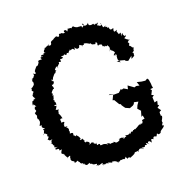

<svg xmlns="http://www.w3.org/2000/svg" viewBox="-114 -701 789 823"><g transform="rotate(-20 280.5 -289.5)"><path d="M355 -271 368 -265 357 -242 371 -239 363 -242 378 -217 387 -213 384 -212C388 -206 392 -199 397 -193L415 -185L431 -191L437 -196L440 -203L459 -199L450 -186L444 -172L461 -153L456 -158L449 -133L456 -137L459 -121C461 -121 440 -122 447 -112C447 -112 445 -109 442 -105C429 -110 437 -102 437 -102C437 -103 433 -104 431 -105C426 -106 425 -101 403 -91C402 -86 410 -100 399 -91C390 -94 402 -92 389 -86C392 -88 378 -89 387 -89C374 -76 376 -78 381 -90C376 -75 357 -82 355 -83C366 -72 354 -80 348 -71C341 -70 347 -83 348 -74C336 -79 342 -80 324 -76C332 -74 325 -69 317 -67C304 -64 310 -71 297 -74C310 -67 289 -74 284 -69C284 -76 278 -70 278 -70C289 -72 271 -79 269 -75C280 -73 269 -69 277 -68C272 -73 254 -85 267 -68C265 -86 245 -75 242 -79C240 -84 246 -86 234 -86C232 -84 233 -80 242 -86C236 -82 225 -80 230 -97C227 -86 221 -95 226 -92C208 -100 223 -93 218 -100C205 -107 214 -99 194 -97C207 -99 204 -111 189 -114C189 -106 182 -119 183 -116C182 -121 192 -125 174 -123C181 -118 186 -124 178 -133C179 -126 174 -133 171 -128C166 -133 164 -131 172 -133C169 -152 157 -151 160 -158C159 -154 155 -147 157 -150C151 -159 148 -156 148 -159C154 -173 141 -171 136 -170C143 -187 132 -185 136 -182C141 -192 138 -193 130 -203C142 -202 138 -208 126 -204C120 -217 135 -216 124 -215C135 -227 132 -228 117 -227C121 -232 115 -239 119 -233C115 -242 120 -246 129 -243C127 -251 124 -268 116 -268C127 -265 116 -272 127 -285C113 -282 115 -294 109 -282C122 -295 124 -305 122 -303C111 -301 113 -312 124 -306C127 -321 120 -324 119 -318C129 -332 115 -330 115 -330C126 -329 120 -346 129 -349C114 -345 128 -354 126 -359C127 -349 122 -369 118 -355C130 -373 125 -364 135 -376C138 -367 139 -381 138 -376C139 -389 133 -383 135 -394C141 -388 149 -403 146 -400C150 -406 141 -413 141 -405C140 -405 141 -425 145 -410C155 -426 152 -434 152 -421C153 -425 164 -439 166 -435C173 -447 170 -444 175 -442C168 -453 164 -449 167 -445C175 -461 188 -466 185 -451C179 -453 195 -471 194 -466C200 -474 188 -477 206 -473C205 -482 195 -482 204 -472C206 -475 208 -488 204 -486C219 -479 225 -492 213 -492C215 -498 232 -490 228 -500C239 -485 241 -499 242 -500C242 -500 252 -496 247 -496C247 -496 253 -502 259 -512C251 -496 262 -511 267 -506C266 -509 272 -511 278 -501C283 -507 279 -502 279 -512C286 -501 287 -508 288 -501C304 -502 298 -504 304 -514C318 -504 313 -515 313 -502C318 -516 322 -500 324 -513C346 -510 348 -497 352 -507C345 -510 361 -492 355 -498C357 -497 362 -495 365 -495C374 -490 370 -501 373 -500C386 -497 372 -488 380 -483C385 -489 393 -486 383 -486C393 -482 394 -490 397 -473C409 -474 400 -477 404 -469C416 -478 405 -461 418 -473C414 -468 424 -467 422 -456C421 -447 423 -462 418 -442C416 -456 433 -444 421 -447C432 -443 438 -432 437 -429C436 -435 432 -425 427 -422C433 -422 437 -411 433 -423C445 -420 438 -416 438 -413C436 -394 437 -399 446 -383L430 -392L447 -391L469 -385L464 -383L478 -378L498 -394L494 -381L510 -390L508 -396C507 -386 516 -403 506 -406C518 -408 517 -418 515 -417C515 -417 519 -420 519 -425C509 -426 516 -428 506 -437C503 -433 503 -438 506 -449C501 -439 514 -441 503 -454C515 -464 514 -465 514 -459C507 -468 507 -462 495 -475C504 -482 508 -479 504 -488C505 -473 490 -494 496 -497C493 -500 490 -495 486 -487C487 -505 496 -505 478 -499C490 -510 484 -502 477 -501C478 -513 470 -512 475 -514C477 -527 480 -517 464 -516C460 -525 471 -537 462 -531C454 -529 450 -527 447 -543C456 -542 446 -540 442 -541C446 -553 436 -541 434 -551C443 -548 443 -556 428 -550C423 -549 428 -557 419 -570C429 -569 418 -554 412 -563C405 -567 400 -564 413 -577C410 -576 393 -570 405 -579C401 -578 396 -566 391 -579C374 -573 373 -583 367 -579C380 -577 369 -572 371 -591C366 -581 349 -578 345 -595C353 -595 355 -586 340 -579C345 -589 329 -593 338 -582C329 -595 329 -581 310 -594C310 -594 313 -593 306 -598C294 -595 303 -599 298 -591C297 -599 281 -592 282 -598C276 -581 273 -589 274 -583C277 -598 261 -595 262 -592C260 -580 269 -590 264 -584C252 -585 247 -581 256 -584C242 -593 252 -584 246 -587C231 -588 242 -591 235 -578C231 -575 219 -584 225 -584C220 -580 223 -584 204 -573C210 -572 216 -572 201 -572C201 -572 203 -567 204 -573C185 -566 199 -561 188 -555C179 -551 175 -565 182 -560L163 -553C172 -549 171 -551 154 -554C169 -552 148 -542 164 -549C157 -550 144 -536 157 -531C140 -536 147 -524 148 -526C133 -534 127 -518 141 -523C139 -516 120 -526 133 -511H118C109 -506 117 -495 120 -508C110 -498 102 -488 112 -489C102 -499 93 -482 92 -481C97 -478 85 -485 91 -479C82 -471 91 -476 86 -473C91 -456 81 -462 75 -467C79 -457 78 -452 83 -459C69 -458 79 -447 60 -446C72 -447 56 -435 62 -436C65 -432 65 -426 62 -419C59 -419 53 -407 45 -411C50 -403 61 -399 60 -410C49 -409 39 -400 51 -394C47 -381 41 -389 47 -379C43 -388 36 -376 49 -363C33 -361 36 -363 46 -359C47 -361 45 -360 32 -355C26 -339 28 -332 32 -342C43 -328 42 -325 35 -331C27 -315 33 -322 34 -311C24 -303 33 -308 25 -305C25 -296 31 -293 30 -289C32 -288 26 -292 28 -276C38 -270 28 -264 31 -268C30 -271 39 -266 25 -246C24 -248 35 -241 38 -249C25 -233 40 -235 43 -225C37 -229 29 -230 40 -216C36 -226 34 -214 29 -201C28 -213 38 -208 44 -200C39 -193 44 -187 49 -191C45 -191 42 -178 37 -181C46 -171 42 -171 58 -174C43 -166 57 -158 42 -158C56 -159 48 -146 56 -146C54 -137 49 -137 68 -135C54 -132 59 -135 55 -129C56 -123 66 -129 70 -124C69 -114 68 -118 81 -119C68 -101 75 -100 79 -99C77 -103 86 -92 80 -91C86 -102 79 -96 90 -80C92 -80 94 -77 88 -75C91 -74 102 -85 105 -80C97 -68 107 -61 99 -68C107 -54 100 -68 102 -61C106 -52 126 -50 111 -51C115 -43 115 -45 125 -49C120 -54 139 -45 126 -45C137 -44 133 -37 137 -35C136 -30 151 -39 142 -24C151 -38 153 -21 149 -26C163 -15 156 -19 173 -24C175 -10 169 -26 176 -18C183 -17 184 -15 181 -12C184 -15 179 -15 188 -11C200 -9 206 -12 196 -1C213 -8 204 1 200 -1C207 2 211 -2 224 -5C227 6 224 13 222 -2C231 8 238 5 237 2C250 5 253 9 247 7C243 0 250 2 265 9C262 0 271 7 270 5C274 5 287 9 290 19C280 16 295 12 296 15C306 4 305 16 301 6C299 12 312 13 312 9C319 14 320 14 327 4C329 16 328 3 331 16C336 8 347 14 344 16C357 9 352 14 372 2C360 9 367 -2 364 7C374 -6 371 4 391 -3C378 3 390 6 387 1C394 -7 392 -11 413 -2C400 4 419 1 404 -9C421 -5 420 -8 421 -14C432 -13 431 -7 428 -22C440 -15 447 -7 435 -15C439 -25 444 -29 453 -14C455 -32 457 -33 454 -29C471 -28 466 -19 465 -26C465 -26 466 -42 480 -32C487 -39 485 -43 486 -42C488 -46 496 -32 494 -38C503 -38 508 -45 509 -57C502 -44 514 -51 500 -43C518 -58 523 -57 527 -66C515 -69 521 -68 527 -82C523 -76 525 -96 528 -90C522 -87 532 -94 533 -107C521 -113 535 -111 528 -115L529 -126L538 -131L527 -146L538 -155L532 -157L536 -175L523 -172L522 -196L531 -202L521 -207L530 -225L525 -232L538 -233L536 -245V-252L533 -272L528 -279L518 -273L501 -275L481 -280L487 -262L473 -265L464 -262L439 -280L435 -264L418 -274L409 -271L407 -276L401 -270L393 -263H370L356 -268H349Z"/></g></svg>

Font: Charger Distortion
Style: 1
Weight: 400
Designer: Jasper
Foundry: Cannot Into Space Fonts
Version: Version 0.98